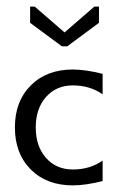

<svg xmlns="http://www.w3.org/2000/svg" viewBox="-20 -555 360 580"><path d="M167 -415 71 -486V-535H85L175 -457L265 -535H279V-486L183 -415ZM290 -8Q238 5 200 5Q121 5 73 -43Q25 -91 25 -170Q25 -249 73 -297Q121 -345 200 -345Q238 -345 290 -332V-270Q252 -297 200 -297Q150 -297 119 -262Q88 -227 88 -170Q88 -113 119 -78Q150 -43 200 -43Q252 -43 290 -70Z"/></svg>

Font: Glametrix
Style: Regular
Weight: 500
Designer: gluk
Foundry: gluk
Version: Version 0.40